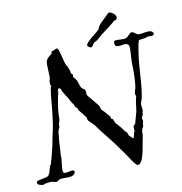

<svg xmlns="http://www.w3.org/2000/svg" viewBox="-78 -746 794 838"><g transform="rotate(-10 318.5 -327.0)"><path d="M637 -546C634 -558 626 -561 615 -561C602 -561 586 -556 573 -556C560 -556 553 -570 542 -570C537 -570 533 -566 528 -561C515 -546 507 -547 497 -547C489 -547 481 -548 475 -548C464 -548 459 -547 459 -537C459 -519 472 -521 480 -521H482C488 -521 494 -524 503 -524C520 -524 523 -515 523 -502C523 -482 520 -457 520 -435C520 -425 521 -416 521 -407C521 -381 520 -357 517 -334C516 -324 510 -315 510 -303C510 -298 513 -296 513 -291C506 -268 505 -237 502 -225L488 -174C485 -169 479 -171 479 -159C479 -153 480 -147 480 -145C480 -141 477 -139 477 -138C474 -127 473 -113 468 -113C468 -113 453 -127 451 -130C449 -133 450 -138 447 -141C445 -146 440 -147 437 -152C420 -176 410 -185 404 -192C400 -197 399 -206 396 -210C396 -212 391 -212 389 -214C387 -217 388 -222 386 -225C379 -234 371 -241 364 -250C361 -254 355 -257 353 -261C350 -267 350 -274 346 -280C338 -291 326 -304 320 -312C313 -323 301 -329 301 -341C301 -368 293 -357 283 -371C277 -381 276 -394 269 -407C266 -413 257 -418 257 -424C257 -426 258 -428 258 -431C258 -435 252 -436 250 -440C249 -446 249 -449 247 -455C245 -462 242 -466 240 -473C239 -476 236 -476 236 -477C226 -500 218 -557 209 -557C200 -557 190 -549 190 -549C189 -549 187 -550 186 -550C183 -550 183 -540 182 -539C154 -518 154 -511 154 -492C154 -476 156 -457 156 -440C156 -431 152 -426 152 -415C152 -404 156 -398 156 -396C156 -396 152 -396 152 -393C152 -383 149 -375 148 -364C143 -310 138 -244 127 -200C123 -182 119 -163 116 -145C109 -113 102 -88 94 -61C94 -60 91 -61 90 -58C84 -34 80 -19 72 -14C68 -11 42 -7 39 -6C29 -3 21 -3 21 4C21 14 32 18 47 19C50 19 51 16 54 16C65 13 77 12 83 12C91 12 98 16 104 16C115 16 114 10 119 8C146 1 186 15 192 -14C190 -19 186 -21 181 -21C172 -21 162 -16 152 -16C146 -16 140 -17 140 -29C140 -44 145 -76 145 -87C145 -93 144 -95 144 -97C144 -99 145 -100 145 -104C146 -131 149 -173 152 -196C154 -209 160 -215 160 -219C160 -223 160 -227 160 -230C160 -236 163 -237 163 -239C166 -249 166 -256 166 -263V-272C166 -293 176 -349 182 -371C182 -372 181 -374 181 -375C181 -382 186 -384 188 -384C196 -384 196 -373 200 -367C207 -354 212 -346 218 -338C223 -330 229 -316 232 -312C240 -305 240 -297 244 -291C244 -290 250 -288 250 -287C253 -284 252 -279 254 -276C254 -276 267 -261 269 -258C273 -252 281 -244 283 -239C287 -235 284 -229 287 -225C293 -217 304 -209 312 -200L334 -170C364 -133 383 -109 422 -54C435 -36 458 5 469 5C496 5 503 -83 510 -108C513 -120 511 -128 513 -141C515 -151 521 -156 521 -159C521 -161 521 -163 521 -165C521 -172 524 -174 524 -181C524 -187 521 -189 521 -194C521 -196 528 -207 528 -209C528 -211 528 -214 528 -216C528 -218 530 -225 531 -225C531 -231 528 -245 528 -252C527 -261 534 -270 535 -276C538 -294 541 -307 542 -320C546 -354 547 -389 550 -422C551 -441 561 -524 568 -531C568 -531 593 -535 597 -535C608 -539 607 -540 613 -540C616 -540 619 -539 622 -539C627 -539 632 -540 637 -546ZM485 -635C488 -639 489 -643 489 -646C489 -661 467 -672 458 -673V-671C458 -670 453 -669 452 -667C435 -647 408 -631 403 -609C391 -594 341 -563 341 -547C341 -543 350 -536 356 -536C365 -537 366 -547 373 -554C377 -557 383 -559 388 -562C395 -568 403 -576 408 -580C436 -602 466 -622 475 -633C477 -635 483 -633 485 -635Z"/></g></svg>

Font: Jim Nightshade
Style: Regular
Weight: 400
Designer: Astigmatic (AOETI)
Foundry: Astigmatic (AOETI)
Version: Version 1.000